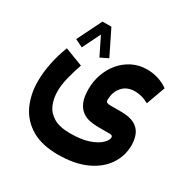

<svg xmlns="http://www.w3.org/2000/svg" viewBox="-175 -693 1071 1094"><g transform="rotate(30 360.5 -146.0)"><path d="M328.6 -376 277.8 -351.1 219.7 -469.2 161.6 -351.1 110.8 -376 190.4 -537.6H249ZM348.1 246.1Q243.2 246.1 175 206.1Q106.9 166 74.2 96.7Q41.5 27.3 41.5 -59.6Q41.5 -117.7 54.2 -179.9Q66.9 -242.2 90.8 -304.2L209.5 -258.8Q191.4 -207 179.2 -157.7Q167 -108.4 167 -65.4Q167 -18.6 183.6 20.5Q200.2 59.6 239.7 83Q279.3 106.4 348.1 106.4Q422.4 106.4 470.5 89.6Q518.6 72.8 541.7 49.8Q564.9 26.9 564.9 9.3Q564.9 -4.9 547.4 -4.9H468.3Q443.4 -4.9 416.3 -9.8Q389.2 -14.6 365.7 -30.8Q342.3 -46.9 327.9 -79.1Q313.5 -111.3 313.5 -165.5Q313.5 -216.3 330.1 -263.4Q346.7 -310.5 377.7 -347.7Q408.7 -384.8 452.1 -406.7Q495.6 -428.7 549.8 -428.7Q586.4 -428.7 621.8 -417.7Q657.2 -406.7 687 -385.3L642.1 -260.7Q616.7 -274.9 593.5 -280.5Q570.3 -286.1 550.8 -286.1Q498 -286.1 468.3 -251.7Q438.5 -217.3 438.5 -166Q438.5 -152.8 447 -149.4Q455.6 -146 468.3 -146H539.6Q595.7 -146 627.7 -128.4Q659.7 -110.8 673.1 -79.8Q686.5 -48.8 686.5 -9.3Q686.5 60.5 647.7 118.7Q608.9 176.8 533.4 211.4Q458 246.1 348.1 246.1Z"/></g></svg>

Font: Vazirmatn RD ExtraBold
Style: Regular
Weight: 800
Designer: Saber Rastikerdar
Foundry: Saber Rastikerdar
Version: Version 32.102